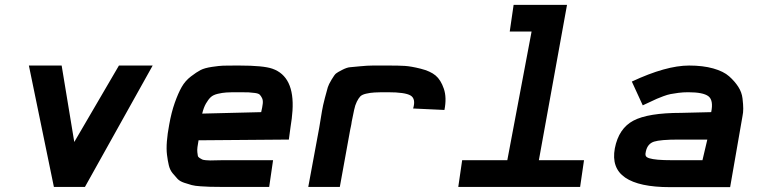

<svg xmlns="http://www.w3.org/2000/svg" viewBox="-20 -770 3130 791"><path d="M202 0 99 -500H234L286 -185L470 -500H609L330 0Z M886 0Q860 0 845 -0.5Q830 -1 806.5 -2.5Q783 -4 770 -7.5Q757 -11 739 -17Q721 -23 711.5 -33Q702 -43 691 -56.5Q680 -70 675.5 -89Q671 -108 668 -132Q665 -156 667.5 -187.5Q670 -219 677 -256Q686 -307 700 -346.5Q714 -386 728.5 -411.5Q743 -437 766.5 -455Q790 -473 806.5 -481.5Q823 -490 853.5 -494.5Q884 -499 899.5 -499.5Q915 -500 949 -500Q960 -500 965 -500Q1065 -500 1102 -487Q1194 -455 1185 -314Q1183 -283 1177 -247L1170 -195L798 -192Q795 -176 793.5 -164Q792 -152 793 -143Q794 -134 795 -128.5Q796 -123 802.5 -119Q809 -115 813 -113Q817 -111 828 -110Q839 -109 846 -109Q853 -109 869.5 -109.5Q886 -110 896 -110H1105L1089 0ZM813 -302 1056 -308Q1061 -329 1062.5 -343Q1064 -357 1059.5 -366Q1055 -375 1050 -380Q1045 -385 1030 -387Q1015 -389 1004.5 -389.5Q994 -390 969 -390Q964 -390 961 -390Q929 -390 912.5 -389Q896 -388 877 -383.5Q858 -379 848 -369.5Q838 -360 828.5 -343.5Q819 -327 813 -302Z M1250 0 1295 -243Q1303 -291 1306.5 -312.5Q1310 -334 1318.5 -366.5Q1327 -399 1330.5 -410.5Q1334 -422 1346 -442Q1358 -462 1364 -467Q1370 -472 1389.5 -482Q1409 -492 1421.5 -493Q1434 -494 1464 -497Q1494 -500 1516.5 -500Q1539 -500 1583 -500Q1622 -500 1647.5 -498.5Q1673 -497 1713 -487Q1753 -477 1774.5 -459Q1796 -441 1808.5 -404.5Q1821 -368 1811 -317L1682 -323Q1694 -363 1671.5 -376.5Q1649 -390 1578 -390H1576Q1541 -390 1523 -389Q1505 -388 1488 -384Q1471 -380 1464 -372.5Q1457 -365 1450 -351Q1443 -337 1439 -317.5Q1435 -298 1429 -269Q1428 -262 1427.5 -258.5Q1427 -255 1425.5 -248.5Q1424 -242 1423 -237L1380 0Z M1868 0 1884 -110H2070L2170 -640H2080L2096 -750H2316L2200 -110H2386L2370 0Z M2740 1Q2613 1 2555.5 -38.5Q2498 -78 2513 -159Q2529 -241 2589.5 -273Q2650 -305 2786 -305L2910 -308Q2920 -357 2898.5 -373.5Q2877 -390 2815 -390Q2794 -390 2775 -387.5Q2756 -385 2743 -382.5Q2730 -380 2712.5 -373.5Q2695 -367 2686 -363Q2677 -359 2657 -349.5Q2637 -340 2628 -336L2583 -434Q2724 -500 2819 -500Q2876 -500 2918.5 -488Q2961 -476 2984 -455.5Q3007 -435 3021.5 -412.5Q3036 -390 3039 -364.5Q3042 -339 3042 -322.5Q3042 -306 3039 -292L2988 1ZM2750 -110H2874L2894 -195H2776Q2701 -195 2674.5 -186.5Q2648 -178 2641 -147Q2638 -136 2640 -129Q2642 -122 2655 -118Q2668 -114 2690.5 -112Q2713 -110 2750 -110Z"/></svg>

Font: Hermit
Style: Bold Italic
Weight: 700
Italic angle: -10°
Designer: Pablo Caro
Version: Version 2.000;PS 002.000;hotconv 1.0.88;makeotf.lib2.5.64775